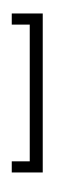

<svg xmlns="http://www.w3.org/2000/svg" viewBox="-20 -916 396 1204"><path d="M53.7 95.7H166.5V-761.7H53.7V-831.5H248V165.5H53.7ZM123.5 -622.1ZM121.1 -896.5ZM233.9 267.6Z"/></svg>

Font: Noto Sans Devanagari UI
Style: Regular
Weight: 400
Designer: Monotype Design Team
Foundry: Monotype Imaging Inc.
Version: Version 1.06